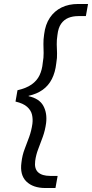

<svg xmlns="http://www.w3.org/2000/svg" viewBox="-20 -816 463 966"><path d="M209 130Q146 130 112.5 97Q79 64 88 1Q92 -35 104 -66Q116 -97 127 -127.5Q138 -158 143 -193Q146 -217 141 -239Q136 -261 116.5 -278.5Q97 -296 58 -305L68 -362Q112 -372 139 -391Q166 -410 179 -437.5Q192 -465 195 -499Q200 -527 199.5 -549.5Q199 -572 198.5 -594Q198 -616 202 -643Q208 -693 231 -727Q254 -761 290 -778.5Q326 -796 373 -796H423L412 -735H374Q346 -735 324 -726Q302 -717 287.5 -696.5Q273 -676 269 -640Q265 -614 265.5 -592.5Q266 -571 267 -548.5Q268 -526 263 -497Q258 -452 241 -418.5Q224 -385 194.5 -364Q165 -343 124 -334V-332Q178 -320 198 -283.5Q218 -247 212 -197Q207 -160 195.5 -128Q184 -96 172.5 -66.5Q161 -37 157 -6Q152 33 172 51Q192 69 232 69H270L259 130Z"/></svg>

Font: DM Sans 36pt Light
Style: Italic
Weight: 300
Italic angle: -10°
Designer: Colophon Foundry, Jonny Pinhorn
Foundry: Colophon Foundry
Version: Version 4.004;gftools[0.9.30]